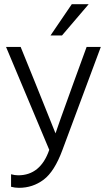

<svg xmlns="http://www.w3.org/2000/svg" viewBox="-20 -732 522 920"><path d="M279 -13Q241 90 189 129Q137 168 71 168Q51 168 33 163V103Q51 108 67 108Q174 108 216 -14L9 -507H79L148 -337L246 -93Q253 -116 333 -337L395 -507H463ZM277 -562H222L324 -712H405Z"/></svg>

Font: Hind Siliguri Light
Style: Regular
Weight: 300
Designer: Jyotish Sonowal
Foundry: Indian Type Foundry
Version: Version 1.001;PS 1.0;hotconv 1.0.86;makeotf.lib2.5.63406; tt